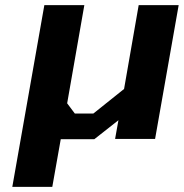

<svg xmlns="http://www.w3.org/2000/svg" viewBox="-20 -542 717 749"><path d="M28 187 153 -522H309L242 -139L272 -99H344L464 -195L521 -522H677L585 0H429L442 -73L348 1H217L184 187Z"/></svg>

Font: Tomorrow SemiBold
Style: Italic
Weight: 600
Italic angle: -10°
Designer: Tony de Marco, Monica Rizzolli
Foundry: Just in Type
Version: Version 2.002